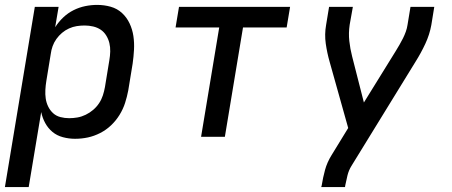

<svg xmlns="http://www.w3.org/2000/svg" viewBox="-25 -558 1845 783"><path d="M-5 205 117 -530H214L200 -447Q214 -469 233 -487Q252 -505 275 -516.5Q298 -528 322.5 -533Q347 -538 371 -538Q400 -538 426.5 -530.5Q453 -523 472.5 -505Q492 -487 503.5 -462.5Q515 -438 519 -411Q523 -384 521.5 -355.5Q520 -327 516 -299L498 -189Q493 -163 485 -138Q477 -113 462.5 -89.5Q448 -66 428 -47Q408 -28 383.5 -15.5Q359 -3 333.5 2.5Q308 8 281 8Q256 8 231.5 1.5Q207 -5 189 -20Q171 -35 159.5 -56Q148 -77 143 -101L92 205ZM257 -76Q274 -76 291 -79Q308 -82 324.5 -90Q341 -98 355 -110Q369 -122 379 -137Q389 -152 394.5 -169Q400 -186 403 -203L421 -313Q424 -330 424.5 -348Q425 -366 421 -382.5Q417 -399 408 -413.5Q399 -428 385.5 -437Q372 -446 355 -450Q338 -454 320 -454Q304 -454 288 -451.5Q272 -449 256.5 -442Q241 -435 228 -424Q215 -413 205 -399Q195 -385 189.5 -369.5Q184 -354 182 -338L164 -228Q161 -210 160 -191.5Q159 -173 161.5 -156Q164 -139 171.5 -123.5Q179 -108 191.5 -96.5Q204 -85 221.5 -80.5Q239 -76 257 -76Z M795 0 869 -446H691L705 -530H1158L1144 -446H966L892 0Z M1285 205 1287 198Q1292 166 1300.5 135Q1309 104 1327 75L1395 -36L1319 -307Q1309 -342 1303.5 -380Q1298 -418 1305 -457L1317 -530H1414L1401 -457Q1396 -423 1399.5 -391Q1403 -359 1411 -328L1459 -140L1589 -350Q1597 -363 1604.5 -376Q1612 -389 1618.5 -402Q1625 -415 1630 -429Q1635 -443 1637 -457L1649 -530H1746L1734 -456Q1727 -417 1709.5 -379.5Q1692 -342 1670 -307L1408 119Q1397 137 1392 157.5Q1387 178 1383 198L1382 205Z"/></svg>

Font: Iosevka Curly MdExObl
Style: Regular
Weight: 500
Width: 7
Italic angle: -9°
Monospace: yes
Designer: Belleve Invis
Foundry: Belleve Invis
Version: Version 11.1.0; ttfautohint (v1.8.3)